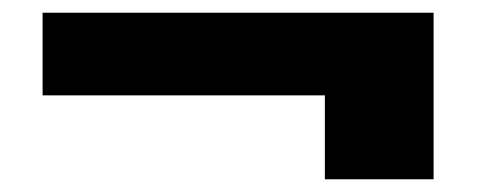

<svg xmlns="http://www.w3.org/2000/svg" viewBox="-20 -462 757 302"><path d="M662 -442V-180H491V-312H47V-442Z"/></svg>

Font: IBM-Poppins
Style: Poppins-Bold
Weight: 700
Designer: Mike Abbink, Paul van der Laan, Pieter van Rosmalen, Ben Mitchell, Mark Frömberg
Foundry: Bold Monday
Version: Version 1.1